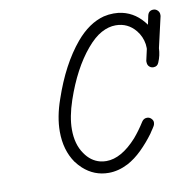

<svg xmlns="http://www.w3.org/2000/svg" viewBox="-75 -698 795 798"><g transform="rotate(-10 323.0 -299.5)"><path d="M621 -611Q631 -611 638.5 -603.5Q646 -596 646 -586Q646 -583 646 -580L616 -449Q615 -419 603 -391Q597 -375 580 -375Q567 -375 559 -386Q555 -392 555 -401Q555 -404 555 -406L566 -455Q566 -456 566 -461Q566 -466 565 -475Q560 -508 539 -534Q506 -574 455 -574Q425 -574 394.5 -557.5Q364 -541 332 -503Q267 -426 224 -300Q201 -232 201 -179Q201 -116 230 -75Q255 -38 294 -28Q307 -25 320 -25Q383 -25 449 -98Q473 -126 495 -161Q503 -173 517 -173Q527 -173 534.5 -165.5Q542 -158 542 -149.5Q542 -141 538.5 -135Q535 -129 532 -124.5Q529 -120 525.5 -115Q522 -110 519 -105Q494 -71 464.5 -42Q435 -13 403 4Q362 25 321 25Q260 25 214 -17Q200 -30 188 -46Q150 -101 150 -179Q150 -241 175 -312Q222 -451 295 -538Q349 -602 413 -619Q434 -624 455 -624Q465 -624 476 -623Q537 -615 578 -566Q583 -560 588 -553L596 -591Q601 -611 621 -611Z"/></g></svg>

Font: TT2020Base
Style: Italic
Weight: 400
Italic angle: -15°
Version: Version 0.2.000